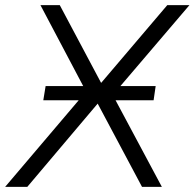

<svg xmlns="http://www.w3.org/2000/svg" viewBox="-32 -725 755 745"><path d="M-12 0 315 -385 312 -351 125 -705H200L360 -404H361L617 -705H703L395 -344V-376L596 0H519L347 -323L74 0ZM136 -336 145 -391H572L564 -336Z"/></svg>

Font: Nunito Sans 7pt Light
Style: Italic
Weight: 300
Italic angle: -9°
Designer: Vernon Adams
Foundry: Vernon Adams
Version: Version 3.101;gftools[0.9.27]